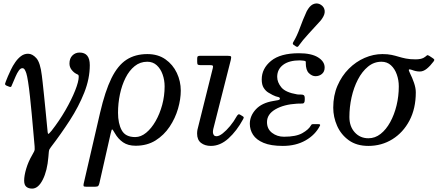

<svg xmlns="http://www.w3.org/2000/svg" viewBox="-20 -848 2574 1129"><path d="M428.5 -414Q413.5 -421.5 401 -437.5Q388.5 -453.5 388.5 -474.5Q388.5 -504.5 405.8 -521.8Q423 -539 448 -539Q508 -539 508 -465Q508 -385.5 475.5 -303.5Q443 -221.5 390.8 -140.8Q338.5 -60 279.5 17Q273.5 24.5 271 29.5Q268.5 34.5 267.2 44Q266 53.5 264.5 75Q258 156 231.5 208.5Q205 261 169 261Q147.5 261 134.8 250.2Q122 239.5 122 214Q122 185 134.2 143.8Q146.5 102.5 168.5 65Q177 50.5 180.2 43.5Q183.5 36.5 184 30.2Q184.5 24 183.5 12Q180 -25 175.8 -75Q171.5 -125 166.5 -178.5Q161.5 -232 156.2 -281Q151 -330 145.2 -366.5Q139.5 -403 134.5 -418Q130 -431 125 -439Q120 -447 111.5 -447Q100.5 -447 90.5 -432.8Q80.5 -418.5 72.5 -400Q64.5 -381.5 59 -368.5Q49.5 -346.5 47 -340.5Q44.5 -334.5 34.5 -338L20.5 -343.5Q8 -348.5 10 -356.5Q12 -364.5 27 -400.5Q34 -416.5 44.5 -438.8Q55 -461 69.8 -482.2Q84.5 -503.5 103.2 -517.8Q122 -532 145 -532Q170.5 -532 193.8 -506Q217 -480 226 -404Q227 -398 230.5 -366.2Q234 -334.5 238.8 -288.5Q243.5 -242.5 248.5 -192.2Q253.5 -142 257.5 -99Q260 -63.5 263.2 -61Q266.5 -58.5 283 -79Q328.5 -137 364.8 -200Q401 -263 422 -316Q443 -369 443 -397Q443 -406.5 438.5 -409Q434 -411.5 428.5 -414Z M846.5 -530Q909 -530 952.8 -499.2Q996.5 -468.5 1019.8 -419.2Q1043 -370 1043 -315Q1043 -265 1026.8 -208.8Q1010.5 -152.5 977.5 -103Q944.5 -53.5 894.8 -22.2Q845 9 777.5 9Q733 9 703.8 -11Q674.5 -31 655.5 -64.5Q643 -86.5 639.8 -87.5Q636.5 -88.5 630.5 -62L565 227Q562.5 238.5 558.5 244.2Q554.5 250 539.5 250H487Q473.5 250 471.8 246Q470 242 472 232L568.5 -185Q598 -312 635.2 -387.8Q672.5 -463.5 723.8 -496.8Q775 -530 846.5 -530ZM948 -340Q948 -377 936.2 -410.2Q924.5 -443.5 901.8 -464.2Q879 -485 846 -485Q804 -485 772 -459.2Q740 -433.5 718.2 -390.2Q696.5 -347 685.2 -293.5Q674 -240 674 -185Q674 -122 695.8 -82Q717.5 -42 775 -42Q808.5 -42 839.5 -67.5Q870.5 -93 895 -135.8Q919.5 -178.5 933.8 -231.5Q948 -284.5 948 -340Z M1337 -495 1234 -89Q1233 -85 1232.5 -80Q1232 -75 1232 -71Q1232 -63 1236.5 -55Q1241 -47 1253.5 -47Q1268.5 -47 1289.8 -63.8Q1311 -80.5 1333 -107Q1355 -133.5 1371.5 -163.5Q1375.5 -170.5 1380.2 -174.2Q1385 -178 1393 -173L1404.5 -166Q1411 -162.5 1412.8 -159.2Q1414.5 -156 1409.5 -147Q1372 -78 1323.5 -34Q1275 10 1220 10Q1185 10 1162 -7.8Q1139 -25.5 1139 -63Q1139 -67 1139.5 -73.8Q1140 -80.5 1141 -85L1231.5 -448Q1234 -459 1231 -462Q1228 -465 1215.5 -465H1159.5Q1147 -465 1143.2 -468.2Q1139.5 -471.5 1139.5 -484V-504Q1139.5 -514.5 1143.8 -517.2Q1148 -520 1157.5 -520H1315.5Q1335 -520 1338 -516Q1341 -512 1337 -495Z M1650 -44Q1721 -44 1758 -65.2Q1795 -86.5 1807 -108.5Q1809.5 -113 1811.8 -115.5Q1814 -118 1821 -118H1852Q1866 -118 1861.5 -109Q1834 -55 1777 -22.5Q1720 10 1643 10Q1572.5 10 1529.8 -8Q1487 -26 1468 -55.5Q1449 -85 1449 -120Q1449 -166.5 1484.2 -204.8Q1519.5 -243 1586 -254Q1602.5 -256.5 1614.2 -259Q1626 -261.5 1626 -267.5Q1626 -276 1614.8 -277.8Q1603.5 -279.5 1583 -289.5Q1572 -295 1557 -304.2Q1542 -313.5 1530.5 -331.5Q1519 -349.5 1519 -381Q1519 -445 1573.8 -490Q1628.5 -535 1738 -535Q1811 -535 1850 -510.8Q1889 -486.5 1889 -451Q1889 -426.5 1873 -413.2Q1857 -400 1835 -400Q1815 -400 1796.5 -417.8Q1778 -435.5 1778 -478Q1778 -480 1778.2 -481Q1778.5 -482 1778.5 -483.5Q1778.5 -489.5 1765.2 -491.2Q1752 -493 1743 -493Q1680 -493 1645 -466.8Q1610 -440.5 1610 -396Q1610 -364 1634.5 -334.2Q1659 -304.5 1727 -293Q1738.5 -291.5 1748.8 -292Q1759 -292.5 1765.5 -288.8Q1772 -285 1772 -270V-261Q1772 -239 1758.2 -239.2Q1744.5 -239.5 1727 -238.5Q1649 -234 1599.5 -205.2Q1550 -176.5 1550 -130Q1550 -89.5 1579.8 -66.8Q1609.5 -44 1650 -44ZM1865 -726.5Q1829 -686.5 1794 -648.8Q1759 -611 1734.5 -576.5Q1729.5 -569 1719.5 -575.5L1707 -584Q1698.5 -589.5 1704 -599.5Q1726 -635.5 1743.5 -684Q1761 -732.5 1783 -780.5Q1785.5 -785.5 1787.8 -789Q1790 -792.5 1792.5 -796.5Q1808.5 -820.5 1829 -826Q1849.5 -831.5 1867.5 -819.5Q1886 -807.5 1889 -786.5Q1892 -765.5 1875.5 -741Q1873 -737.5 1870.8 -734Q1868.5 -730.5 1865 -726.5Z M2228.5 -530Q2260.5 -530 2282.5 -525.2Q2304.5 -520.5 2324 -514.5Q2343.5 -508.5 2366.8 -503.8Q2390 -499 2424 -499Q2441 -499 2455.2 -502.2Q2469.5 -505.5 2479.5 -513.5Q2487 -519.5 2490.8 -522.5Q2494.5 -525.5 2503.5 -520L2522.5 -507.5Q2530.5 -502.5 2533 -498.5Q2535.5 -494.5 2529.5 -486.5Q2510 -460.5 2489.8 -444Q2469.5 -427.5 2448.5 -427.5Q2436 -427.5 2424 -430.2Q2412 -433 2402 -437Q2388 -442 2384.8 -439Q2381.5 -436 2390.5 -418Q2404 -391.5 2414.5 -361Q2425 -330.5 2425 -305Q2425 -210 2387.8 -139.2Q2350.5 -68.5 2287.2 -29.2Q2224 10 2146 10Q2077 10 2031 -23.2Q1985 -56.5 1962.2 -108.2Q1939.5 -160 1939.5 -215Q1939.5 -286.5 1964.5 -344.2Q1989.5 -402 2031.2 -443.8Q2073 -485.5 2124.5 -507.8Q2176 -530 2228.5 -530ZM2034.5 -160Q2034.5 -104.5 2066 -69.8Q2097.5 -35 2146.5 -35Q2185.5 -35 2218 -60.5Q2250.5 -86 2274.5 -129.8Q2298.5 -173.5 2311.8 -228Q2325 -282.5 2325 -340Q2325 -377 2313.2 -410.2Q2301.5 -443.5 2278.8 -464.2Q2256 -485 2223 -485Q2179 -485 2144 -456.2Q2109 -427.5 2084.5 -380.2Q2060 -333 2047.2 -275.5Q2034.5 -218 2034.5 -160Z"/></svg>

Font: Besley
Style: Italic
Weight: 400
Italic angle: -13°
Designer: Owen Earl
Foundry: indestructible type*
Version: Version 4.000; ttfautohint (v1.8.4.7-5d5b)